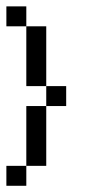

<svg xmlns="http://www.w3.org/2000/svg" viewBox="-20 -520 290 602"><path d="M0 -437.5V-500H62.5V-437.5ZM62.5 -375V-437.5H125V-375ZM62.5 -312.5V-375H125V-312.5ZM62.5 -250V-312.5H125V-250ZM125 -187.5V-250H187.5V-187.5ZM62.5 -125V-187.5H125V-125ZM62.5 -62.5V-125H125V-62.5ZM62.5 0V-62.5H125V0ZM0 62.5V0H62.5V62.5Z"/></svg>

Font: AprilSans
Style: Regular
Weight: 400
Designer: typesprite
Version: Version 1.001;PS 001.001;hotconv 1.0.88;makeotf.lib2.5.64775